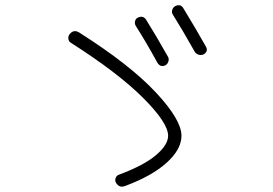

<svg xmlns="http://www.w3.org/2000/svg" viewBox="-20 -758 1040 731"><path d="M249 -595.7Q241.2 -600.6 240.2 -610.8Q239.3 -621.1 245.1 -627.9Q260.7 -647.5 282.2 -633.8Q474.6 -511.7 572.8 -406.7Q670.9 -301.8 670.9 -241.2Q670.9 -189.5 614.7 -138.7Q558.6 -87.9 456.1 -49.8Q433.6 -41 420.9 -63.5Q417 -71.3 420.4 -80.6Q423.8 -89.8 432.6 -92.8Q529.3 -128.9 574.7 -168Q620.1 -207 620.1 -241.2Q620.1 -290 524.9 -385.3Q429.7 -480.5 249 -595.7ZM503.9 -690.4Q525.4 -701.2 537.1 -681.6Q573.2 -624 620.1 -541Q624 -533.2 621.1 -523.9Q618.2 -514.6 610.4 -509.8Q590.8 -500 579.1 -519.5Q535.2 -599.6 497.1 -659.2Q492.2 -667 494.1 -676.8Q496.1 -686.5 503.9 -690.4ZM646.5 -734.4Q668 -745.1 678.7 -725.6Q724.6 -650.4 763.7 -581.1Q774.4 -562.5 754.9 -550.8Q746.1 -546.9 736.3 -549.8Q726.6 -552.7 721.7 -560.5Q673.8 -645.5 637.7 -703.1Q632.8 -710.9 635.7 -720.2Q638.7 -729.5 646.5 -734.4Z"/></svg>

Font: Rounded-L Mgen+ 1mn light
Style: Regular
Weight: 200
Designer: [Source Han Sans]
Ryoko NISHIZUKA  (kana & ideographs); Paul D. Hunt (Latin, Greek & Cyrillic); Wenlong ZHANG  (bopomofo
Version: Version 1.059.20150602